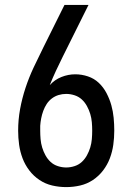

<svg xmlns="http://www.w3.org/2000/svg" viewBox="-20 -755 540 783"><path d="M250 8Q221 8 193 1.5Q165 -5 141 -21Q117 -37 99.5 -60Q82 -83 72 -109.5Q62 -136 58 -164.5Q54 -193 54 -222Q54 -267 62 -310.5Q70 -354 84 -396.5Q98 -439 117 -479.5Q136 -520 156 -560L243 -735H341L236 -524Q222 -496 208.5 -467Q195 -438 183 -408Q203 -430 230.5 -441Q258 -452 287 -452Q313 -452 338.5 -443.5Q364 -435 383 -417Q402 -399 414.5 -375Q427 -351 434 -326Q441 -301 443.5 -274.5Q446 -248 446 -222Q446 -193 442 -164.5Q438 -136 428 -109.5Q418 -83 400.5 -60Q383 -37 359 -21Q335 -5 307 1.5Q279 8 250 8ZM250 -72Q267 -72 284 -77.5Q301 -83 313.5 -94.5Q326 -106 334.5 -121.5Q343 -137 348 -153.5Q353 -170 354.5 -187.5Q356 -205 356 -222Q356 -239 354.5 -256.5Q353 -274 348 -290.5Q343 -307 334.5 -322.5Q326 -338 313.5 -349.5Q301 -361 284 -366.5Q267 -372 250 -372Q234 -372 219 -367.5Q204 -363 191.5 -353.5Q179 -344 170.5 -331Q162 -318 156.5 -303Q151 -288 148 -272.5Q145 -257 144 -242V-222Q144 -205 145.5 -187.5Q147 -170 152 -153.5Q157 -137 165.5 -121.5Q174 -106 186.5 -94.5Q199 -83 216 -77.5Q233 -72 250 -72Z"/></svg>

Font: Iosevka Medium
Style: Regular
Weight: 500
Monospace: yes
Designer: Belleve Invis
Foundry: Belleve Invis
Version: Version 32.5.0; ttfautohint (v1.8.4)